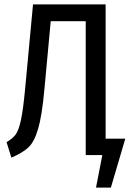

<svg xmlns="http://www.w3.org/2000/svg" viewBox="-20 -709 593 878"><path d="M553 -75 487 149H419L448 0H372V-612H212L183 -300Q172 -180 154.5 -120.5Q137 -61 111 -36Q85 -11 32 12L10 -59Q38 -75 52 -94.5Q66 -114 76 -161Q86 -208 95 -304L131 -689H463V-75Z"/></svg>

Font: Fira Sans Compressed
Style: Regular
Weight: 400
Width: 1
Designer: bBox Type GmbH & Carrois Corporate GbR & Edenspiekermann AG
Foundry: bBox Type GmbH & Carrois Corporate GbR & Edenspiekermann AG
Version: Version 4.301